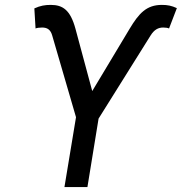

<svg xmlns="http://www.w3.org/2000/svg" viewBox="-20 -757 736 777"><path d="M240.8 0H333.8L378.9 -277L589.1 -612.9C604 -637.1 620.4 -645.6 640.6 -645.6C650.6 -645.6 659.8 -644.2 664.1 -641.7L695.7 -724.1C674.4 -734 658 -737.2 634.9 -737.2C572.8 -737.2 541.9 -702.8 504.6 -640.6L353.3 -388.5L285.2 -641.3C264.6 -716.6 234 -737.2 185.4 -737.2C161.9 -737.2 143.1 -734 119 -723L123.9 -641.7C128.2 -644.2 141.3 -645.6 150.2 -645.6C171.5 -645.6 184.7 -637.1 191.4 -612.9L287.6 -282.7Z"/></svg>

Font: Margiela Sans Text
Style: Italic
Weight: 400
Italic angle: -9.39999°
Designer: Stefan Endress, Andreas Faust
Version: Version 1.100;FEAKit 1.0